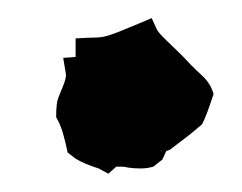

<svg xmlns="http://www.w3.org/2000/svg" viewBox="-20 -477 267 212"><path d="M180.7 -416Q191.4 -404.3 202.1 -394.5Q212.9 -384.8 215.8 -373Q210.9 -358.4 208.5 -352.1Q206.1 -345.7 203.1 -339.8Q195.3 -333 188.5 -327.6Q181.6 -322.3 173.8 -316.4Q168 -311.5 166 -311Q164.1 -310.5 163.6 -310.1Q163.1 -309.6 162.6 -308.1Q162.1 -306.6 159.2 -300.8L149.4 -293Q142.6 -291 135.3 -291Q127.9 -291 121.1 -292Q118.2 -293 114.3 -293Q110.4 -293 108.4 -293L99.6 -285.2L88.9 -291Q73.2 -295.9 63.5 -301.8L54.7 -308.6Q51.8 -322.3 49.3 -330.6Q46.9 -338.9 42 -347.7Q42 -363.3 44.4 -369.1Q46.9 -375 48.8 -379.9Q53.7 -391.6 52.7 -395.5L49.8 -413.1L63.5 -414.1V-434.6Q78.1 -435.5 84.5 -435.5Q90.8 -435.5 96.7 -437Q102.5 -438.5 109.9 -441.4Q117.2 -444.3 133.8 -451.2L147.5 -457L153.3 -444.3Q155.3 -440.4 164.6 -431.6Q173.8 -422.9 180.7 -416Z"/></svg>

Font: Permanent Marker
Style: Regular
Weight: 400
Designer: Font Diner, Inc
Foundry: Font Diner, Inc
Version: Version 1.001